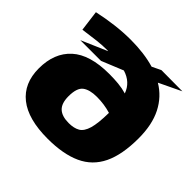

<svg xmlns="http://www.w3.org/2000/svg" viewBox="-188 -948 1146 1146"><g transform="rotate(45 385.5 -375.0)"><path d="M258 -544H83L247 -615L242 -616Q198 -616 155 -611Q112 -606 48 -597L31 -728Q100 -743 166 -751Q232 -759 295 -759Q351 -759 401.5 -752.5Q452 -746 496 -733L552 -760L730 -759L590 -692Q664 -648 704 -569.5Q744 -491 744 -376Q744 -238 703 -153Q662 -68 577 -29Q492 10 361 10Q196 10 111.5 -57Q27 -124 27 -250Q27 -380 106 -452Q185 -524 348 -524Q390 -524 426 -520.5Q462 -517 496 -507Q471 -577 395 -600ZM270 -258Q270 -198 298.5 -171.5Q327 -145 384 -145Q428 -145 455.5 -161Q483 -177 496.5 -223Q510 -269 511 -358Q455 -375 393 -375Q332 -375 301 -351.5Q270 -328 270 -258Z"/></g></svg>

Font: Georama Extended Black
Style: Regular
Weight: 900
Width: 7
Designer: Jean-Baptiste Levee
Foundry: Production Type
Version: Version 1.000